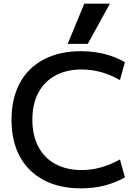

<svg xmlns="http://www.w3.org/2000/svg" viewBox="-20 -1020 754 1050"><path d="M423 10Q305 10 219.5 -35Q134 -80 88.5 -164Q43 -248 43 -365Q43 -482 88.5 -566Q134 -650 219.5 -695Q305 -740 423 -740Q558 -740 663 -680L636 -582Q535 -640 427 -640Q344 -640 283 -607Q222 -574 189.5 -512.5Q157 -451 157 -365Q157 -280 189.5 -218Q222 -156 283 -123Q344 -90 427 -90Q532 -90 636 -148L663 -50Q558 10 423 10ZM460 -780H350L441 -1000H581Z"/></svg>

Font: M PLUS 2 Medium
Style: Regular
Weight: 500
Designer: Coji Morishita
Foundry: UNDERFOREST DESIGN
Version: Version 1.001